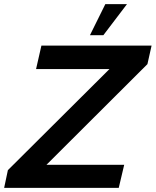

<svg xmlns="http://www.w3.org/2000/svg" viewBox="-46 -911 755 931"><path d="M569.8 -891.1 455.1 -740.2H390.1L464.8 -891.1ZM689 -689.9 668.9 -600.1 179.2 -111.8H556.2L529.8 0H-25.9L-7.8 -85.9L484.9 -576.2H128.9L154.8 -689.9Z"/></svg>

Font: HK Grotesk Legacy
Style: Bold Italic
Weight: 700
Italic angle: -13°
Designer: Alfredo Marco Pradil
Foundry: Hanken Design Co.
Version: Version 2.022;PS 002.022;hotconv 1.0.88;makeotf.lib2.5.64775